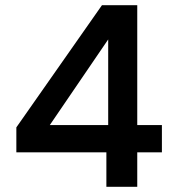

<svg xmlns="http://www.w3.org/2000/svg" viewBox="-20 -720 678 740"><path d="M390 0V-133H43V-229L373 -700H509V-238H604V-133H509V0ZM172 -238H397V-568Z"/></svg>

Font: DM Sans SemiBold
Style: Regular
Weight: 600
Designer: Colophon Foundry, Jonny Pinhorn
Foundry: Colophon Foundry
Version: Version 4.004; ttfautohint (v1.8.4.7-5d5b)